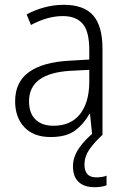

<svg xmlns="http://www.w3.org/2000/svg" viewBox="-20 -561 523 800"><path d="M246 -541Q329 -541 368 -497Q407 -453 407 -358V0H364L355 -87H353Q329 -44 292.5 -17Q256 10 191 10Q120 10 81.5 -31Q43 -72 43 -139Q43 -219 100.5 -260.5Q158 -302 268 -308L352 -313V-352Q352 -430 324.5 -462Q297 -494 242 -494Q209 -494 176 -484.5Q143 -475 109 -457L91 -501Q124 -519 164 -530Q204 -541 246 -541ZM274 -266Q101 -256 101 -139Q101 -89 128 -63Q155 -37 202 -37Q275 -37 313 -85Q351 -133 352 -217V-270ZM332 125Q332 178 381 178Q395 178 406 176Q417 174 424 171V211Q414 215 401.5 217Q389 219 373 219Q331 219 307.5 197Q284 175 284 132Q284 93 309.5 56Q335 19 375 -12L408 0Q373 32 352.5 61.5Q332 91 332 125Z"/></svg>

Font: Noto Sans Georgian SemiCondensed Light
Style: Regular
Weight: 300
Width: 4
Designer: Monotype Design Team, Akaki Razmadze
Foundry: Google LLC
Version: Version 2.005; ttfautohint (v1.8.4.7-5d5b)